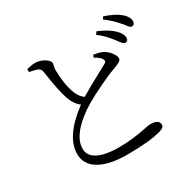

<svg xmlns="http://www.w3.org/2000/svg" viewBox="-171 -953 1168 1157"><g transform="rotate(-30 413.5 -374.5)"><path d="M395 23Q272 23 204 -17Q135 -57 135 -131Q135 -253 304 -378Q267 -406 249 -459Q228 -521 208 -660Q205 -684 182 -692Q171 -696 143 -702Q135 -703 131 -704L130 -724Q164 -734 190 -734Q221 -734 251 -716Q281 -698 282 -681Q282 -673 279 -661Q274 -644 275 -631Q277 -542 296 -485Q311 -432 347 -407Q397 -438 506 -496Q537 -513 546 -518Q558 -524 560.5 -530Q563 -536 558 -545Q550 -564 511 -585L519 -601Q565 -594 585 -582Q609 -568 626 -544Q642 -522 642 -506Q642 -493 628 -485Q619 -479 590 -468Q585 -466 582 -465Q539 -450 471 -417Q404 -385 355 -356Q285 -314 239 -266Q179 -202 179 -142Q179 -96 223 -70Q273 -40 376 -40Q467 -40 567 -61Q597 -67 605 -67Q666 -67 666 -29Q666 -9 632 0Q554 23 395 23ZM720 -567Q710 -567 693 -591Q683 -605 677 -612Q640 -661 593 -697L606 -714Q677 -684 711 -650Q743 -618 743 -591.5Q743 -565 720 -567ZM804 -632Q795 -632 778 -655Q767 -670 759 -678Q719 -724 675 -756L686 -772Q758 -747 792.5 -717.5Q827 -688 827 -658Q827 -632 804 -632Z"/></g></svg>

Font: GenRyuMin TW R
Style: Regular
Weight: 400
Version: Version 1.501;PS 1;hotconv 16.6.51;makeotf.lib2.5.65220